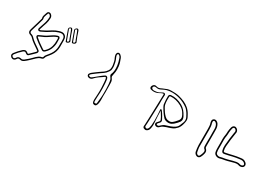

<svg xmlns="http://www.w3.org/2000/svg" viewBox="26 -1753 3948 2798"><g transform="rotate(30 2000.0 -354.0)"><path d="M865 -602Q869 -595 863 -584Q857 -573 845 -567Q831 -560 820 -560Q809 -560 807 -567Q804 -576 795 -601Q786 -626 775.5 -655Q765 -684 756.5 -707.5Q748 -731 746 -737Q744 -744 744.5 -751.5Q745 -759 754 -768Q763 -779 775 -782Q787 -785 794 -778Q803 -769 806 -758Q814 -739 819.5 -720Q825 -701 832 -682Q840 -662 848.5 -642Q857 -622 865 -602ZM691 -535Q692 -512 691 -488V-421Q689 -339 644 -274Q634 -260 622 -244.5Q610 -229 594 -210Q588 -203 583 -195Q578 -187 576 -177Q570 -147 538 -141Q516 -137 499.5 -125.5Q483 -114 470 -102Q463 -95 456.5 -88.5Q450 -82 442 -75Q431 -64 419.5 -53Q408 -42 396 -31Q371 -7 342 14Q310 38 277 27Q245 18 230 46Q227 52 223 56Q209 73 189 75H185Q167 75 151 62Q146 57 142.5 52Q139 47 136 42Q128 28 135 12Q137 7 139.5 1.5Q142 -4 146 -8Q187 -62 238 -109Q243 -113 248 -116Q253 -119 258 -122Q282 -136 304 -123Q308 -121 311.5 -118.5Q315 -116 319 -113Q321 -111 327 -107Q336 -101 343 -108Q360 -124 376 -139.5Q392 -155 408 -171L430 -194Q434 -198 434 -202Q434 -204 433 -205.5Q432 -207 431 -208Q425 -213 418.5 -218Q412 -223 406 -227Q388 -239 370.5 -251.5Q353 -264 335 -276Q296 -304 272 -330Q261 -343 249 -350Q237 -357 224 -360Q218 -361 212 -365Q188 -379 188 -406Q188 -414 190 -421Q192 -428 193 -435Q203 -467 212 -499Q221 -531 231 -562L246 -615L252 -636L253 -640Q254 -643 255 -646.5Q256 -650 255 -652Q248 -675 253.5 -695Q259 -715 266 -734Q272 -747 275 -760Q280 -774 294 -780Q312 -786 327 -778Q364 -755 362 -715Q359 -661 348 -627Q344 -613 339 -599Q334 -585 329 -571L319 -538Q316 -530 313.5 -521.5Q311 -513 308 -504Q305 -494 308 -491Q310 -490 313.5 -490Q317 -490 323 -493L337 -499Q351 -507 366 -514Q381 -521 395 -529Q409 -537 422 -545Q435 -553 448 -561L468 -574Q491 -588 514.5 -599Q538 -610 563 -617Q587 -625 607 -626Q637 -628 659.5 -610.5Q682 -593 688 -563Q691 -551 691 -535ZM845 -587Q847 -592 847 -597.5Q847 -603 846 -607Q845 -612 842 -616.5Q839 -621 837 -626Q834 -633 827.5 -651.5Q821 -670 812.5 -693Q804 -716 796.5 -735Q789 -754 784 -762Q783 -764 780 -766Q777 -768 772 -766Q767 -765 763.5 -761Q760 -757 758 -754Q756 -749 759 -742Q764 -730 768.5 -718Q773 -706 777 -694Q777 -694 782 -680Q787 -666 794.5 -646.5Q802 -627 808.5 -609.5Q815 -592 818 -583Q819 -581 821 -578Q823 -575 827 -576Q833 -577 838.5 -581Q844 -585 845 -587ZM671 -480V-488Q671 -500 671 -511.5Q671 -523 670 -534Q670 -541 669.5 -547Q669 -553 668 -559Q664 -581 647 -594Q630 -607 609 -605Q592 -604 569 -597Q524 -584 479 -556L459 -543Q446 -535 432.5 -526.5Q419 -518 405 -510Q391 -503 375.5 -495.5Q360 -488 346 -481L332 -474Q312 -465 297 -474Q280 -484 288 -511Q291 -519 294 -527.5Q297 -536 299 -545L310 -577Q315 -591 319.5 -605.5Q324 -620 328 -633Q338 -668 341 -716Q343 -744 316 -760Q309 -764 302 -761Q301 -760 298.5 -758.5Q296 -757 295 -755Q294 -748 291 -741Q288 -734 285 -727Q278 -709 274 -692.5Q270 -676 275 -657Q277 -651 276 -645Q275 -639 273 -634L272 -631Q271 -626 269.5 -620Q268 -614 266 -609L251 -556Q241 -525 232 -493Q223 -461 213 -429Q212 -424 210.5 -418Q209 -412 209 -406Q209 -392 221 -384Q227 -381 228 -380Q260 -374 287 -344Q310 -320 347 -293Q365 -281 382.5 -268.5Q400 -256 418 -244Q425 -239 431 -234Q437 -229 444 -224Q454 -216 454 -205Q455 -193 446 -180Q445 -178 442 -175L423 -156Q407 -140 390.5 -124.5Q374 -109 357 -93Q338 -74 315 -90Q313 -92 310.5 -93.5Q308 -95 306 -96Q303 -98 300 -100.5Q297 -103 294 -105Q288 -108 282 -108Q275 -108 268 -104Q264 -102 260 -99Q256 -96 252 -93Q200 -47 163 3Q161 7 158.5 11Q156 15 154 20Q151 26 154 32Q160 42 164 46Q175 55 187 54Q198 52 207 43Q209 41 210 39Q211 37 212 36Q235 -5 283 7Q297 12 309.5 7.5Q322 3 329 -2Q357 -23 382 -46Q394 -57 405.5 -68Q417 -79 428 -90Q435 -97 441.5 -103.5Q448 -110 455 -117Q470 -131 489.5 -144.5Q509 -158 534 -162Q552 -165 555 -181Q558 -195 564.5 -205Q571 -215 578 -223Q594 -242 605.5 -257Q617 -272 627 -286Q669 -348 670 -422Q672 -439 670 -455V-480ZM747 -650Q755 -630 763 -610Q771 -590 780 -570Q783 -562 777 -551.5Q771 -541 759 -534Q746 -527 735 -527Q724 -527 722 -535Q719 -544 710 -568.5Q701 -593 690.5 -622.5Q680 -652 671.5 -675Q663 -698 661 -704Q659 -712 659.5 -719Q660 -726 668 -736Q678 -746 690 -749Q702 -752 709 -745Q717 -735 721 -726Q728 -707 734 -688Q740 -669 747 -650ZM760 -555Q764 -565 761 -574Q760 -579 757 -584Q754 -589 752 -594Q749 -601 742.5 -619.5Q736 -638 727.5 -660.5Q719 -683 711.5 -702Q704 -721 699 -729Q698 -731 695 -733.5Q692 -736 687 -734Q676 -731 674 -722Q670 -716 674 -710Q679 -698 683.5 -686Q688 -674 692 -662Q692 -661 697 -647.5Q702 -634 709.5 -614.5Q717 -595 723.5 -577.5Q730 -560 733 -551Q734 -549 736 -546Q738 -543 742 -544Q748 -545 753.5 -549Q759 -553 760 -555ZM622 -489V-482Q624 -455 621.5 -430Q619 -405 611 -378Q593 -309 535 -257Q520 -244 506 -244Q496 -244 483 -252Q462 -266 438 -282.5Q414 -299 390 -316Q376 -327 362 -338Q348 -349 334 -361L331 -363Q328 -366 325 -370Q322 -374 320 -377Q319 -379 318.5 -380Q318 -381 317 -382Q314 -386 314 -390.5Q314 -395 315 -398Q315 -400 317.5 -404.5Q320 -409 324 -412Q329 -414 334 -417Q339 -420 344 -422Q361 -430 378 -438Q395 -446 411 -453Q426 -460 441 -469Q456 -478 474 -491Q498 -508 524.5 -523.5Q551 -539 580 -548Q590 -551 600 -550Q612 -548 616 -538Q622 -529 622 -519Q624 -502 622 -489ZM591 -383Q598 -409 600.5 -432.5Q603 -456 602 -481V-489Q602 -495 602 -503Q602 -511 601 -518Q601 -523 598 -529Q595 -530 592 -529.5Q589 -529 586 -528Q561 -520 536.5 -506.5Q512 -493 486 -474Q451 -449 420 -434Q404 -427 386.5 -419Q369 -411 352 -403L334 -394Q335 -394 335 -393.5Q335 -393 335 -393Q337 -389 337 -389Q339 -386 341 -383.5Q343 -381 345 -379L348 -377Q361 -366 375 -354.5Q389 -343 402 -333Q426 -316 450 -299.5Q474 -283 495 -269Q508 -261 521 -272Q575 -321 591 -383Z M1545 58Q1521 56 1512.5 39Q1504 22 1505 -11Q1506 -44 1509.5 -94Q1513 -144 1511 -211Q1510 -223 1509.5 -234.5Q1509 -246 1508 -258Q1507 -270 1506.5 -282Q1506 -294 1505 -305Q1504 -319 1502 -332Q1500 -345 1498 -358Q1497 -361 1493 -369L1492 -372Q1491 -374 1487 -376H1481L1479 -375Q1472 -371 1466 -367Q1460 -363 1454 -358Q1426 -340 1397 -319Q1381 -307 1366.5 -295.5Q1352 -284 1340 -269Q1335 -262 1328 -257Q1321 -252 1316 -249Q1303 -243 1288 -243H1287Q1257 -246 1248 -266Q1241 -282 1248 -294Q1255 -306 1259 -310Q1263 -315 1267.5 -319Q1272 -323 1277 -327Q1298 -344 1319.5 -359.5Q1341 -375 1363 -391Q1374 -399 1384.5 -406Q1395 -413 1405 -420L1425 -433Q1439 -443 1451 -455.5Q1463 -468 1476 -487Q1490 -509 1490 -528L1491 -537Q1491 -548 1491.5 -557Q1492 -566 1490 -576Q1486 -603 1480 -631Q1474 -659 1460 -685Q1457 -691 1454.5 -698Q1452 -705 1450 -712Q1442 -736 1451 -758Q1457 -771 1469 -775Q1481 -780 1492 -775Q1497 -773 1501.5 -770.5Q1506 -768 1510 -764Q1519 -757 1526 -747.5Q1533 -738 1538 -727Q1567 -658 1573 -604Q1579 -550 1573.5 -511.5Q1568 -473 1562.5 -450Q1557 -427 1563 -419Q1574 -404 1582.5 -387.5Q1591 -371 1592 -349Q1593 -336 1593.5 -307Q1594 -278 1594.5 -243.5Q1595 -209 1595 -178.5Q1595 -148 1594 -133Q1593 -125 1594 -102.5Q1595 -80 1595 -52Q1595 -24 1590.5 2Q1586 28 1575.5 44Q1565 60 1545 58ZM1486 -396Q1488 -396 1490 -395.5Q1492 -395 1493 -395Q1505 -390 1510 -381L1511 -378Q1515 -371 1518 -361Q1520 -348 1522 -334.5Q1524 -321 1525 -307Q1526 -295 1526.5 -283Q1527 -271 1528 -259Q1529 -247 1529 -235.5Q1529 -224 1530 -213Q1532 -184 1530 -143.5Q1528 -103 1525.5 -63.5Q1523 -24 1523.5 2.5Q1524 29 1532 30Q1553 33 1559.5 29Q1566 25 1567 7.5Q1568 -10 1572 -44Q1578 -89 1579 -137.5Q1580 -186 1579 -230.5Q1578 -275 1575 -308Q1572 -341 1569 -355Q1566 -374 1561.5 -384Q1557 -394 1547 -407Q1531 -428 1530.5 -439Q1530 -450 1537 -466Q1537 -466 1542.5 -481.5Q1548 -497 1551 -528.5Q1554 -560 1548 -608Q1542 -656 1519 -720Q1516 -729 1510.5 -736Q1505 -743 1498 -749Q1495 -751 1491 -753.5Q1487 -756 1484 -757Q1482 -758 1476 -756Q1472 -755 1470 -751Q1463 -735 1469 -718Q1471 -712 1473.5 -706Q1476 -700 1478 -694Q1492 -666 1499 -636.5Q1506 -607 1510 -578Q1512 -568 1511.5 -557.5Q1511 -547 1511 -536L1510 -527Q1510 -500 1492 -476Q1466 -437 1436 -417L1416 -403Q1406 -396 1395.5 -389.5Q1385 -383 1375 -375Q1353 -359 1331.5 -343.5Q1310 -328 1289 -311Q1285 -308 1281 -304.5Q1277 -301 1273 -297Q1261 -283 1266 -275Q1270 -266 1289 -263Q1299 -263 1306 -267Q1312 -270 1321.5 -277.5Q1331 -285 1335 -288Q1347 -298 1369 -316Q1391 -334 1412.5 -351.5Q1434 -369 1443 -375Q1449 -379 1455 -383Q1461 -387 1467 -391Q1469 -393 1471 -393Q1479 -398 1486 -396Z M2373 2Q2370 2 2362 0Q2352 -2 2342 -6Q2325 -16 2325 -34Q2325 -39 2325.5 -45.5Q2326 -52 2327 -59Q2327 -62 2328.5 -91.5Q2330 -121 2331.5 -167.5Q2333 -214 2335 -269Q2337 -324 2338.5 -378.5Q2340 -433 2341.5 -478Q2343 -523 2343.5 -551Q2344 -579 2344 -580Q2339 -589 2331 -587Q2312 -582 2303.5 -577Q2295 -572 2284 -566Q2251 -547 2220.5 -543.5Q2190 -540 2169.5 -544.5Q2149 -549 2143 -551Q2134 -556 2129.5 -566Q2125 -576 2127 -586Q2129 -596 2133.5 -604Q2138 -612 2145 -619Q2153 -627 2164.5 -631Q2176 -635 2187 -631Q2203 -626 2219.5 -625Q2236 -624 2256 -632Q2256 -632 2283.5 -645Q2311 -658 2355 -674Q2376 -681 2410 -682.5Q2444 -684 2481 -681.5Q2518 -679 2546 -672Q2599 -659 2644.5 -639Q2690 -619 2727 -587Q2744 -573 2761 -552Q2778 -531 2790.5 -508.5Q2803 -486 2813 -466Q2826 -441 2824.5 -416Q2823 -391 2816 -363Q2802 -302 2772 -268Q2742 -234 2708.5 -218.5Q2675 -203 2649 -196Q2640 -194 2618.5 -186.5Q2597 -179 2576 -169.5Q2555 -160 2547 -152Q2541 -147 2535 -141Q2529 -135 2522 -129Q2502 -114 2477 -121Q2457 -127 2451 -144Q2446 -161 2458 -176Q2469 -190 2484 -205Q2499 -220 2492 -237Q2487 -252 2473.5 -275.5Q2460 -299 2446 -321.5Q2432 -344 2425 -354Q2425 -353 2426 -335.5Q2427 -318 2427.5 -296Q2428 -274 2429 -257.5Q2430 -241 2430 -241Q2432 -196 2436 -143Q2440 -90 2425 -42Q2419 -21 2401 -9.5Q2383 2 2373 2ZM2511 -244Q2523 -214 2498 -191Q2491 -184 2487 -179Q2483 -174 2478 -168Q2472 -161 2474 -154Q2475 -147 2487 -144Q2501 -140 2513 -149Q2519 -154 2523 -157.5Q2527 -161 2532 -166Q2560 -194 2592 -203Q2628 -214 2668 -228.5Q2708 -243 2734 -262Q2763 -283 2774 -311.5Q2785 -340 2798 -370Q2816 -416 2795 -457Q2785 -477 2773 -498.5Q2761 -520 2745 -539Q2737 -550 2730 -558Q2723 -566 2715 -572Q2645 -624 2574 -645Q2503 -666 2444 -666Q2385 -666 2350 -655Q2335 -651 2316 -642Q2297 -633 2283 -626Q2269 -619 2269 -619Q2245 -607 2225.5 -609Q2206 -611 2191 -614Q2176 -617 2164 -608Q2145 -593 2156 -574Q2167 -555 2207 -558Q2232 -560 2246.5 -563Q2261 -566 2273 -572Q2285 -577 2299 -586.5Q2313 -596 2325 -600Q2328 -601 2331.5 -602Q2335 -603 2339 -603Q2343 -603 2344 -602Q2357 -600 2362 -590Q2364 -585 2364 -579.5Q2364 -574 2364 -570Q2361 -533 2360.5 -496Q2360 -459 2361 -423Q2361 -423 2360 -397.5Q2359 -372 2357.5 -331.5Q2356 -291 2354.5 -245Q2353 -199 2351.5 -157Q2350 -115 2348.5 -87.5Q2347 -60 2346 -56Q2345 -50 2346.5 -43Q2348 -36 2355 -31Q2378 -15 2394.5 -35Q2411 -55 2416 -102Q2420 -141 2420 -186Q2420 -231 2417.5 -271.5Q2415 -312 2413 -337.5Q2411 -363 2411 -363Q2412 -367 2413 -370.5Q2414 -374 2423 -374Q2430 -374 2440.5 -360.5Q2451 -347 2463.5 -328Q2476 -309 2486.5 -289.5Q2497 -270 2504 -257Q2511 -244 2511 -244ZM2418 -456Q2413 -493 2411.5 -527.5Q2410 -562 2411 -590Q2413 -621 2444 -624Q2494 -628 2542 -617Q2590 -606 2639 -578Q2706 -541 2753 -450Q2765 -428 2767.5 -406.5Q2770 -385 2758 -362Q2751 -352 2742 -341.5Q2733 -331 2726 -323Q2711 -307 2695 -292.5Q2679 -278 2659 -267Q2638 -255 2612.5 -254.5Q2587 -254 2564.5 -261.5Q2542 -269 2530 -281Q2517 -294 2499 -317Q2481 -340 2463.5 -366.5Q2446 -393 2433.5 -417Q2421 -441 2418 -456ZM2575 -287Q2601 -281 2620 -282Q2639 -283 2661.5 -300Q2684 -317 2719 -359Q2737 -380 2740 -398Q2743 -416 2738 -430.5Q2733 -445 2727 -457Q2704 -501 2682.5 -521.5Q2661 -542 2629 -561Q2539 -611 2445 -604Q2441 -603 2436 -600Q2431 -597 2431 -589Q2430 -562 2430.5 -529Q2431 -496 2438 -461Q2441 -446 2455 -419.5Q2469 -393 2489.5 -364Q2510 -335 2532.5 -313.5Q2555 -292 2575 -287Z M3492 -175Q3469 -175 3449 -188Q3425 -203 3420 -227Q3418 -237 3416 -248Q3414 -259 3414 -270Q3413 -288 3413 -306Q3413 -324 3413 -342V-370Q3412 -408 3412 -445Q3412 -482 3419 -519Q3421 -530 3421.5 -541.5Q3422 -553 3423 -565V-576Q3424 -596 3428 -615.5Q3432 -635 3436 -653Q3439 -662 3444 -671Q3452 -685 3468.5 -691Q3485 -697 3500 -690Q3519 -683 3530.5 -665.5Q3542 -648 3541 -629Q3540 -624 3539.5 -618.5Q3539 -613 3537 -607V-604Q3527 -549 3521 -493.5Q3515 -438 3510 -384Q3506 -341 3516 -307Q3520 -294 3525.5 -292Q3531 -290 3537 -291L3559 -295Q3583 -300 3608 -305.5Q3633 -311 3657 -317Q3686 -325 3716 -329.5Q3746 -334 3775 -338L3792 -340Q3823 -345 3850 -331Q3872 -320 3885 -301Q3895 -282 3891 -266Q3886 -247 3871 -238Q3851 -227 3831 -227Q3827 -228 3823.5 -228Q3820 -228 3816 -229Q3791 -239 3765.5 -236.5Q3740 -234 3708 -224Q3674 -214 3634.5 -204Q3595 -194 3553 -188Q3546 -187 3539.5 -185Q3533 -183 3526 -181Q3522 -180 3517.5 -179Q3513 -178 3508 -177Q3504 -176 3500 -175.5Q3496 -175 3492 -175ZM3484 -671Q3471 -671 3464 -661Q3459 -651 3458 -648Q3454 -631 3450.5 -612.5Q3447 -594 3446 -575V-565Q3445 -552 3444.5 -539.5Q3444 -527 3442 -515Q3435 -479 3435 -443.5Q3435 -408 3436 -371V-271Q3438 -249 3442 -232Q3445 -218 3461 -207Q3483 -195 3503 -199Q3507 -200 3511.5 -201Q3516 -202 3520 -203Q3527 -205 3534.5 -207Q3542 -209 3549 -210Q3591 -216 3629.5 -226Q3668 -236 3702 -246Q3729 -254 3760 -258.5Q3791 -263 3824 -251Q3825 -250 3830 -250Q3847 -250 3859 -258Q3866 -262 3869 -271Q3871 -280 3866 -288Q3855 -304 3840 -311Q3820 -321 3795 -318L3778 -316Q3750 -312 3721 -308Q3692 -304 3663 -296Q3638 -289 3613 -283.5Q3588 -278 3563 -273L3542 -269Q3505 -261 3494 -300Q3489 -320 3487 -341Q3485 -362 3487 -386Q3492 -441 3498 -497Q3504 -553 3514 -608L3515 -612Q3516 -617 3517 -621.5Q3518 -626 3518 -630Q3519 -642 3511 -653.5Q3503 -665 3491 -669Q3487 -671 3484 -671ZM3226 -38Q3211 -38 3197 -47Q3172 -63 3166 -92Q3162 -118 3158 -144.5Q3154 -171 3154 -199V-468Q3154 -491 3152 -515.5Q3150 -540 3142 -563Q3139 -571 3138.5 -579.5Q3138 -588 3138 -596Q3138 -616 3156 -629Q3174 -641 3195 -635Q3221 -626 3237 -602Q3260 -564 3260 -518Q3260 -503 3260.5 -488Q3261 -473 3261 -459V-271Q3261 -260 3261 -248Q3261 -236 3262 -225Q3262 -210 3272 -203Q3303 -178 3293 -133Q3289 -117 3283.5 -99.5Q3278 -82 3268 -64Q3257 -45 3237 -39Q3234 -38 3231 -38Q3228 -38 3226 -38ZM3182 -614Q3174 -614 3169 -610Q3161 -604 3161 -595Q3161 -589 3161.5 -582.5Q3162 -576 3163 -570Q3172 -545 3174 -519Q3176 -493 3177 -468V-199Q3176 -173 3180 -147Q3184 -121 3189 -96Q3192 -77 3209 -66Q3220 -59 3231 -61Q3242 -64 3248 -76Q3257 -91 3262 -107.5Q3267 -124 3271 -139Q3278 -169 3258 -185Q3241 -197 3239 -224Q3238 -236 3238 -247.5Q3238 -259 3238 -271V-320Q3238 -336 3238.5 -351.5Q3239 -367 3239 -383Q3239 -402 3238.5 -421Q3238 -440 3238 -459V-517Q3236 -561 3218 -589Q3206 -607 3188 -613Q3186 -614 3182 -614Z"/></g></svg>

Font: Shizuru
Style: Regular
Weight: 400
Version: Version 1.000